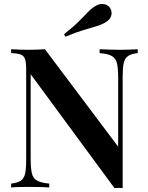

<svg xmlns="http://www.w3.org/2000/svg" viewBox="-20 -960 756 983"><path d="M685 -708V-688Q653 -685 636 -673.5Q619 -662 613.5 -637.5Q608 -613 608 -568V3Q599 2 588.5 2Q578 2 566 3L137 -580V-148Q137 -100 143 -73.5Q149 -47 169.5 -35.5Q190 -24 232 -20V0Q213 -2 183 -2.5Q153 -3 126 -3Q102 -3 77.5 -2.5Q53 -2 37 0V-20Q70 -24 86.5 -35Q103 -46 108.5 -71Q114 -96 114 -140V-602Q114 -639 108.5 -656.5Q103 -674 86.5 -680.5Q70 -687 37 -688V-708Q53 -707 77.5 -706Q102 -705 126 -705Q149 -705 171 -706Q193 -707 210 -708L585 -209V-560Q585 -609 579 -635Q573 -661 553 -673Q533 -685 490 -688V-708Q509 -707 539.5 -706Q570 -705 596 -705Q621 -705 645.5 -706Q670 -707 685 -708ZM472 -931Q493 -943 514.5 -938.5Q536 -934 546 -915Q555 -897 549 -878Q543 -859 521 -846Q499 -833 471.5 -825Q444 -817 407 -806Q370 -795 315 -772L308 -785Q355 -822 383 -850Q411 -878 430.5 -898.5Q450 -919 472 -931Z"/></svg>

Font: Playfair Display SemiBold
Style: Regular
Weight: 600
Designer: Claus Eggers Sørensen
Foundry: Claus Eggers Sørensen
Version: Version 1.203